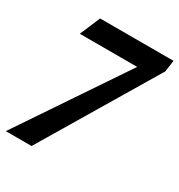

<svg xmlns="http://www.w3.org/2000/svg" viewBox="-212 -609 850 910"><g transform="rotate(30 213.0 -154.0)"><path d="M72 -497H474L465 -434L93 189H-48L339 -386H25Z"/></g></svg>

Font: Rosario
Style: Italic
Weight: 400
Italic angle: -8.05°
Designer: Hector Gatti
Foundry: Omnibus Type
Version: Version 1.201